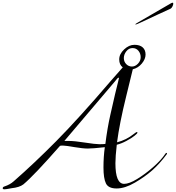

<svg xmlns="http://www.w3.org/2000/svg" viewBox="-70 -1380 1296 1414"><path d="M404 -342H438Q478 -342 555 -330Q632 -318 661 -318Q690 -318 706 -320Q720 -434 743 -536Q766 -638 778 -689Q790 -740 798 -770.5Q806 -801 806 -804.5Q806 -808 804 -808Q796 -808 776 -780ZM834 -884Q808 -903 808 -942.5Q808 -982 844 -1016Q880 -1050 920 -1050Q960 -1050 981 -1031Q1002 -1012 1002 -978.5Q1002 -945 974.5 -912Q947 -879 908 -870Q908 -868 859 -669.5Q810 -471 792 -332Q860 -349 916 -394Q934 -408 938 -408Q942 -408 942 -402.5Q942 -397 920 -379.5Q898 -362 860.5 -342Q823 -322 790 -314Q780 -227 780 -178Q780 -26 844 -26Q881 -26 939.5 -61.5Q998 -97 1057.5 -149Q1117 -201 1148 -248Q1152 -254 1156 -254Q1160 -254 1160 -251Q1160 -248 1158 -244Q1104 -172 1050.5 -125Q997 -78 923.5 -35Q850 8 789 8Q728 8 710 -29.5Q692 -67 692 -146.5Q692 -226 702 -296Q612 -286 576.5 -286Q541 -286 475 -297Q409 -308 393.5 -308Q378 -308 372 -306Q180 -87 102 -22Q73 0 16 6Q13 6 -6.5 10Q-26 14 -38 14Q-50 14 -50 6Q-50 -4 -34 -8Q4 -21 30 -44Q181 -176 345 -341.5Q509 -507 746 -784ZM966 -959Q966 -986 949.5 -1006Q933 -1026 906 -1026Q879 -1026 860.5 -1002.5Q842 -979 842 -952.5Q842 -926 859.5 -908Q877 -890 901.5 -890Q926 -890 946 -911Q966 -932 966 -959ZM948 -1216 1186 -1354Q1195 -1360 1202 -1360Q1206 -1360 1206 -1352Q1206 -1344 1199.5 -1331.5Q1193 -1319 1186 -1316Q1154 -1302 1090 -1272Q938 -1200 932 -1200Q926 -1200 926 -1201.5Q926 -1203 948 -1216Z"/></svg>

Font: Miama
Style: Regular
Weight: 400
Italic angle: 16.5°
Designer: Linus Romer
Foundry: Linus Romer
Version: 0.32